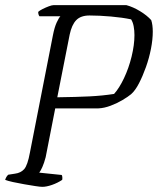

<svg xmlns="http://www.w3.org/2000/svg" viewBox="-26 -724 612 744"><path d="M138 0Q130 0 110.5 -3Q91 -6 68 -10Q45 -14 24.5 -18.5Q4 -23 -6 -27Q-2 -40 6 -47L32 -51Q55 -54 68 -69Q81 -84 90 -133L179 -587Q185 -618 193.5 -636.5Q202 -655 208 -661H127Q125 -663 123.5 -667.5Q122 -672 122 -678Q127 -683 139 -689Q151 -695 163 -699.5Q175 -704 181 -704H464Q490 -697 517 -680.5Q544 -664 560 -646Q566 -628 566 -601Q566 -571 559 -535Q552 -499 539.5 -464Q527 -429 512.5 -401Q498 -373 482 -359Q470 -349 449 -336.5Q428 -324 403 -314.5Q378 -305 355 -304H188L151 -115Q145 -92 138 -76.5Q131 -61 126 -55L213 -46Q215 -44 215.5 -37.5Q216 -31 215 -27Q197 -15 175.5 -7.5Q154 0 138 0ZM196 -347Q270 -348 320.5 -350.5Q371 -353 416 -360Q436 -382 454.5 -421Q473 -460 484 -505Q495 -550 495 -588Q495 -606 492 -622Q489 -638 482 -649Q449 -656 404 -660Q359 -664 321 -664Q287 -664 269.5 -646Q252 -628 244 -590Z"/></svg>

Font: Texturina 72pt 72pt ExtraLight
Style: Italic
Weight: 200
Italic angle: -11°
Designer: Guillermo Torres Carreño
Foundry: Omnibus-Type
Version: Version 1.002; ttfautohint (v1.8.3)